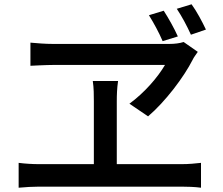

<svg xmlns="http://www.w3.org/2000/svg" viewBox="-20 -874 1040 896"><path d="M941 -736C923 -774 898 -821 874 -854L805 -833C829 -797 852 -754 871 -712ZM810 -704C793 -742 766 -790 744 -824L675 -803C698 -766 722 -722 739 -682ZM750 -571C716 -513 655 -442 584 -390L671 -331C751 -399 838 -514 879 -595C885 -608 894 -618 903 -632L837 -678C819 -672 795 -669 770 -669H227C193 -669 154 -672 122 -675V-567C122 -567 196 -571 234 -571ZM525 -108V-401C525 -431 526 -462 531 -496H413C418 -463 418 -429 418 -401V-108H162C132 -108 98 -110 67 -114V2C100 -1 133 -3 162 -3H828C850 -3 890 -2 918 2V-114C891 -111 862 -108 828 -108Z"/></svg>

Font: Noto Sans T Chinese Medium
Style: Regular
Weight: 500
Designer: Ryoko NISHIZUKA (kana & ideographs); Paul D. Hunt (Latin, Greek & Cyrillic); Wenlong ZHANG (bopomofo); Sandoll Communica
Foundry: Adobe Systems Incorporated
Version: Version 1.000;PS 1;hotconv 1.0.78;makeotf.lib2.5.61930